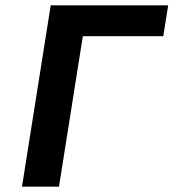

<svg xmlns="http://www.w3.org/2000/svg" viewBox="-20 -696 647 716"><path d="M288.9 -561H588.9L607.1 -676H169.1L62 0H200Z"/></svg>

Font: Fog Sans
Style: It
Weight: 700
Foundry: Intel Corporation
Version: Version 1.00